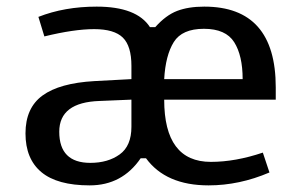

<svg xmlns="http://www.w3.org/2000/svg" viewBox="-20 -548 898 580"><path d="M597 -528Q813 -528 813 -284V-247H476Q476 -59 617 -59Q691 -59 774 -87L794 -27Q703 12 610 12Q481 12 421 -70H405Q349 12 251 12Q153 12 105 -28Q57 -68 57 -145Q57 -222 108.5 -259.5Q160 -297 265 -303L377 -309V-349Q377 -409 351 -434.5Q325 -460 264.5 -460Q204 -460 114 -438L96 -497Q175 -528 272 -528Q393 -528 433 -466H449Q481 -502 515 -515Q549 -528 597 -528ZM377 -165V-247L281 -243Q159 -239 159 -150Q159 -56 253 -56Q306 -56 341.5 -81.5Q377 -107 377 -165ZM713 -309Q713 -380 687.5 -420.5Q662 -461 596 -461Q530 -461 505 -421Q480 -381 476 -309Z"/></svg>

Font: Voces
Style: Regular
Weight: 400
Designer: Ana Paula Megda, Pablo Ugerman
Foundry: Ana Paula Megda, Pablo Ugerman
Version: Version 1.003